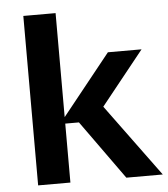

<svg xmlns="http://www.w3.org/2000/svg" viewBox="-52 -777 722 824"><g transform="rotate(-5 308.5 -365.0)"><path d="M277 -254H218V0H79V-730H218V-282L427 -543H572L387 -312L616 0H459Z"/></g></svg>

Font: Sora-SIA SemiBold
Style: Regular
Weight: 600
Designer: Jonathan Barnbrook, Julián Moncada
Foundry: Barnbrook Fonts
Version: Version 2.000